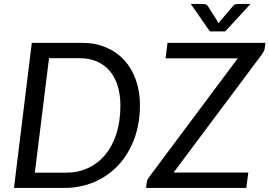

<svg xmlns="http://www.w3.org/2000/svg" viewBox="-20 -928 1330 948"><path d="M49 0ZM671 -408.5Q671 -317 642.8 -241.8Q614.5 -166.5 564.5 -112.8Q514.5 -59 445.8 -29.5Q377 0 296 0H49L137 -716.5H384.5Q450.5 -716.5 503.5 -694Q556.5 -671.5 593.8 -630.8Q631 -590 651 -533.2Q671 -476.5 671 -408.5ZM574.5 -406.5Q574.5 -460.5 561 -504Q547.5 -547.5 521.8 -577.8Q496 -608 459 -624.2Q422 -640.5 375.5 -640.5H222L152 -75.5H305.5Q365 -75.5 414.5 -98.2Q464 -121 499.5 -163.8Q535 -206.5 554.8 -267.8Q574.5 -329 574.5 -406.5ZM1290.5 -716.5 1286.5 -686.5Q1285.5 -679.5 1282.2 -674Q1279 -668.5 1275 -662L837 -76H1206L1196 0H701L705 -29.5Q706 -36.5 709 -42Q712 -47.5 716 -53.5L1154 -640H797.5L807 -716.5ZM922 -908.5H981.5Q987 -908.5 994.2 -907Q1001.5 -905.5 1007 -897L1054.5 -821.5L1058.5 -813L1065 -821.5L1129 -896.5Q1136 -905.5 1144 -907Q1152 -908.5 1157.5 -908.5H1217L1092 -773H1016Z"/></svg>

Font: Lato
Style: Italic
Weight: 400
Italic angle: -7°
Designer: Lukasz Dziedzic
Foundry: tyPoland Lukasz Dziedzic
Version: Version 2.007; 2014-02-27